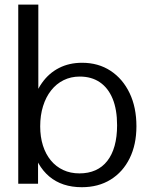

<svg xmlns="http://www.w3.org/2000/svg" viewBox="-20 -778 639 813"><path d="M326.4 14.7Q242.6 14.7 188.5 -30.8Q134.4 -76.4 113.1 -164.1L141.1 -184.4V0H57.3V-758.4H142.3V-304.5L114.2 -324.6Q128.1 -384.9 157.5 -426.6Q186.9 -468.3 230 -490.2Q273 -512.2 327.6 -512.2Q396.4 -512.2 448.2 -478.2Q499.9 -444.2 528.8 -383.8Q557.7 -323.5 557.7 -243.4Q557.7 -165.9 529 -107.7Q500.3 -49.5 448.3 -17.4Q396.4 14.7 326.4 14.7ZM316.4 -43.8Q354.4 -43.8 384 -57Q413.7 -70.2 434.1 -96.3Q454.6 -122.4 465.2 -160.3Q475.8 -198.3 475.8 -247.7Q475.8 -314.1 456.9 -360Q438 -405.8 402.7 -429.8Q367.4 -453.8 317.6 -453.8Q280.2 -453.8 249.3 -438.5Q218.4 -423.2 196.4 -395.1Q174.3 -367.1 162.3 -328.5Q150.2 -289.9 150.2 -243.1Q150.2 -198.4 161.8 -161.8Q173.4 -125.2 195.3 -98.7Q217.1 -72.3 247.7 -58.1Q278.3 -43.8 316.4 -43.8Z"/></svg>

Font: Russolo 10pt ExtraLight
Style: Regular
Weight: 200
Designer: Micah Stupak-Hahn
Version: Version 1.000